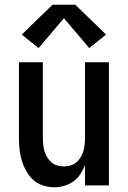

<svg xmlns="http://www.w3.org/2000/svg" viewBox="-20 -783 540 811"><path d="M209 8Q185 8 161.5 0.5Q138 -7 120.5 -23Q103 -39 91 -60.5Q79 -82 72 -105Q65 -128 62.5 -152Q60 -176 60 -200V-520H161V-200Q161 -186 162.5 -172Q164 -158 168 -144.5Q172 -131 179.5 -118.5Q187 -106 197.5 -97Q208 -88 222 -84Q236 -80 250 -80Q264 -80 278 -84Q292 -88 302.5 -97Q313 -106 320.5 -118.5Q328 -131 332 -144.5Q336 -158 337.5 -172Q339 -186 339 -200V-520H440V0H339V-85Q331 -65 319 -47Q307 -29 289.5 -16.5Q272 -4 251 2Q230 8 209 8ZM143 -580 72 -637 202 -763H298L428 -637L357 -580L250 -706Z"/></svg>

Font: Zed Sans Semibold
Style: Regular
Weight: 600
Designer: Belleve Invis
Foundry: Belleve Invis
Version: Version 1.0.0; ttfautohint (v1.8.4)